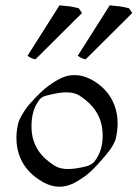

<svg xmlns="http://www.w3.org/2000/svg" viewBox="-20 -706 520 726"><path d="M304.2 -481.9 480 -656.7 467.8 -674.8C460.9 -676.8 446.8 -679.7 432.1 -682.1L411.1 -684.1C403.8 -685.1 397.9 -686 395 -686L273.9 -495.1C288.1 -484.9 296.9 -482.9 304.2 -481.9ZM114.3 -481.9 290 -656.7 277.8 -674.8C271 -676.8 256.8 -679.7 242.2 -682.1L221.2 -684.1C213.9 -685.1 208 -686 205.1 -686L84 -495.1C98.1 -484.9 106.9 -482.9 114.3 -481.9ZM158.2 -345.2C196.8 -355 216.8 -356.9 229 -356.9C250 -356.9 270 -353 286.1 -340.8C327.1 -313 368.2 -270 368.2 -193.8C368.2 -152.8 358.9 -125 337.9 -96.2C332 -87.9 319.8 -81.1 310.1 -78.1C285.2 -71.8 261.2 -66.9 236.8 -66.9C216.8 -66.9 198.2 -70.8 181.2 -83C140.1 -109.9 99.1 -151.9 99.1 -228C99.1 -270 107.9 -300.8 129.9 -330.1C136.2 -337.9 147 -342.8 158.2 -345.2ZM383.8 -124C398.9 -142.1 413.1 -163.1 418 -183.1C421.9 -200.2 424.8 -219.2 424.8 -238.8C424.8 -293 404.8 -354 340.8 -396C312 -415 286.1 -421.9 262.2 -421.9C240.2 -421.9 214.8 -418.9 164.1 -381.8C134.8 -361.8 92.8 -314 84 -303.2C68.8 -282.2 55.2 -261.2 48.8 -240.2C44.9 -223.1 42 -205.1 42 -185.1C42 -130.9 62 -69.8 126 -27.8C154.8 -7.8 181.2 0 205.1 0C248 0 280.8 -25.9 303.2 -41C335.9 -64.9 377.9 -117.2 383.8 -124Z"/></svg>

Font: Pierce
Style: Roman
Weight: 500
Version: Version 0.2.0